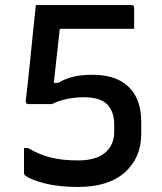

<svg xmlns="http://www.w3.org/2000/svg" viewBox="-20 -720 640 760"><path d="M122 -700H500Q511 -700 511 -689V-606H217Q216 -602 215.5 -598.5Q215 -595 215 -591Q210 -546 204 -492Q198 -438 193 -392H211Q238 -409 271 -416.5Q304 -424 346 -424Q440 -424 489.5 -376Q539 -328 539 -238V-190Q539 -96 474.5 -38Q410 20 288 20Q212 20 157.5 6Q103 -8 80 -25Q75 -28 75 -37V-134H91Q135 -108 181 -96.5Q227 -85 289 -85Q360 -85 396 -115.5Q432 -146 432 -198V-228Q432 -278 404.5 -306.5Q377 -335 312 -335Q241 -335 185 -308H93Q81 -308 82 -322Q84 -339 89 -382.5Q94 -426 99.5 -482Q105 -538 111 -596Q117 -654 122 -700Z"/></svg>

Font: Recursive Sn Lnr St Med
Style: Regular
Weight: 500
Version: Version 1.085;hotconv 1.1.0;makeotfexe 2.6.0; ttfautohint (v